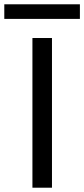

<svg xmlns="http://www.w3.org/2000/svg" viewBox="-74 -874 392 894"><path d="M168 -697V0H77V-697ZM298 -854V-786H-54V-854Z"/></svg>

Font: Poppins A&M
Style: Regular-A&M
Weight: 400
Designer: Ninad Kale (Devanagari), Jonny Pinhorn (Latin)
Foundry: Indian Type Foundry
Version: 4.004